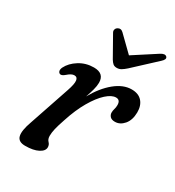

<svg xmlns="http://www.w3.org/2000/svg" viewBox="-169 -787 820 899"><g transform="rotate(30 240.5 -337.5)"><path d="M78 -362Q71 -364.5 68.5 -372.5Q66 -380.5 71.5 -393Q87 -424.5 122.2 -446.5Q157.5 -468.5 200.5 -468.5Q256.5 -468.5 256.5 -418Q256.5 -401 250.5 -378.8Q244.5 -356.5 236 -332.5Q271 -395 315.5 -431.5Q360 -468 405 -468Q442.5 -468 462 -445.8Q481.5 -423.5 481 -387Q480.5 -345.5 459.8 -321.2Q439 -297 411.5 -297Q393.5 -297 385.2 -306.2Q377 -315.5 377 -327Q377 -337.5 380.2 -347.8Q383.5 -358 383.5 -370.5Q383.5 -398.5 360.5 -398.5Q337.5 -398.5 309 -372.8Q280.5 -347 252.5 -299Q224.5 -251 203 -184.5Q190.5 -148 185.5 -126.5Q180.5 -105 180.5 -88Q180.5 -70 190.2 -60.2Q200 -50.5 200 -36.5Q200 -16.5 174 -3Q148 10.5 104 10.5Q66.5 10.5 60 -16.5Q53.5 -43.5 73 -97.5L147 -316Q160.5 -355.5 158.2 -373.2Q156 -391 139.5 -391Q124 -391 103.5 -372.5Q87.5 -358.5 78 -362ZM340.5 -544.5Q327.5 -533 316.8 -526.5Q306 -520 293 -520Q280 -520 272.5 -526.5Q265 -533 258 -544.5L196.5 -653.5Q191.5 -662 193.8 -669.8Q196 -677.5 202 -681.5Q218.5 -692 232.5 -678.5L313.5 -599.5L435.5 -678.5Q457.5 -692.5 468 -681.5Q477.5 -671 458 -653.5Z"/></g></svg>

Font: Fraunces 9pt S050
Style: Italic
Weight: 400
Italic angle: -16°
Version: Version 1.000; ttfautohint (v1.8.3)